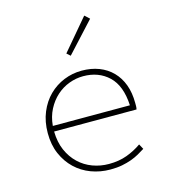

<svg xmlns="http://www.w3.org/2000/svg" viewBox="-112 -835 825 936"><g transform="rotate(-15 300.0 -367.0)"><path d="M330 12Q279 12 233.5 -5Q188 -22 154 -54.5Q120 -87 100 -133Q80 -179 80 -238Q80 -296 99.5 -343Q119 -390 152 -422.5Q185 -455 228 -472.5Q271 -490 318 -490Q366 -490 405 -475Q444 -460 472 -431.5Q500 -403 515 -362.5Q530 -322 530 -270Q530 -262 530 -254.5Q530 -247 528 -238H112Q113 -184 131 -143Q149 -102 179 -73.5Q209 -45 248 -30.5Q287 -16 330 -16Q381 -16 421.5 -31Q462 -46 496 -70L510 -44Q494 -34 476.5 -24Q459 -14 437 -6Q415 2 389 7Q363 12 330 12ZM318 -462Q282 -462 247 -449Q212 -436 183.5 -410.5Q155 -385 136 -348.5Q117 -312 113 -266H502Q497 -366 446.5 -414Q396 -462 318 -462ZM286 -574 268 -590 400 -746 424 -724Z"/></g></svg>

Font: Source Code Pro ExtraLight
Style: Regular
Weight: 200
Monospace: yes
Designer: Paul D. Hunt, Teo Tuominen
Foundry: Adobe Systems Incorporated
Version: Version 2.030;PS 1.000;hotconv 16.6.51;makeotf.lib2.5.65220